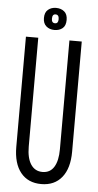

<svg xmlns="http://www.w3.org/2000/svg" viewBox="-57 -839 449 884"><g transform="rotate(5 168.0 -397.0)"><path d="M168 10Q107 10 73 -32Q39 -74 39 -151V-660H96V-157Q96 -104 115 -75Q134 -46 169 -46Q204 -46 222 -75Q240 -104 240 -157V-660H297V-151Q297 -74 263 -32Q229 10 168 10ZM167 -702Q144 -702 129 -715Q114 -728 114 -753Q114 -779 129 -791.5Q144 -804 166 -804Q189 -804 204 -791.5Q219 -779 219 -753Q219 -726 204 -714Q189 -702 167 -702ZM167 -733Q182 -733 182 -753Q182 -774 166 -774Q151 -774 151 -753Q151 -733 167 -733Z"/></g></svg>

Font: Bricolage Grotesque 96pt Condensed ExtraLight
Style: Regular
Weight: 200
Width: 3
Designer: Mathieu Triay
Foundry: Atelier Triay
Version: Version 1.001; ttfautohint (v1.8.4.7-5d5b);gftools[0.9.33.de